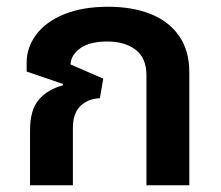

<svg xmlns="http://www.w3.org/2000/svg" viewBox="-20 -549 655 569"><path d="M69 0V-163Q69 -223 95 -253.5Q121 -284 166 -296L167 -300L59 -337V-364Q59 -408 87 -446Q115 -484 169.5 -506.5Q224 -529 301 -529Q371 -529 425 -508Q479 -487 510 -443.5Q541 -400 541 -335V0H414V-326Q414 -377 382 -401.5Q350 -426 298 -426Q246 -426 218 -406Q190 -386 189 -358L286 -316L276 -258Q239 -256 217.5 -234Q196 -212 196 -170V0Z"/></svg>

Font: Noto Sans Thai UI SemBd
Style: Regular
Weight: 600
Designer: Monotype Design Team
Foundry: Monotype Imaging Inc.
Version: Version 2.000;GOOG;noto-source:20170915:90ef993387c0